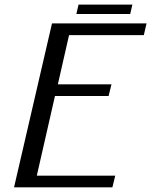

<svg xmlns="http://www.w3.org/2000/svg" viewBox="-20 -800 646 820"><path d="M40 0ZM315.4 -780.3H545.4L536.1 -740.2H306.2ZM460 0H40L202.1 -700.2H606L594.2 -649.9H274.9L227.1 -439.9H456.1L443.8 -390.1H214.8L137.2 -49.8H472.2Z"/></svg>

Font: Pfennig
Style: Italic
Weight: 500
Italic angle: -13°
Version: Version 20120410 ; ttfautohint (v0.8)